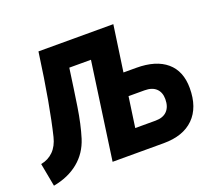

<svg xmlns="http://www.w3.org/2000/svg" viewBox="-128 -864 1174 1041"><g transform="rotate(-20 458.5 -343.5)"><path d="M16 13 -9 -121Q34 -129 63 -158Q92 -187 104 -236Q124 -318 144.5 -432.5Q165 -547 186 -700H618L580 -435H654Q767 -435 828 -383Q889 -331 889 -233Q889 -121 828 -60.5Q767 0 654 0H359L438 -560H313Q297 -444 282 -346.5Q267 -249 244 -175Q220 -99 161.5 -51Q103 -3 16 13ZM537 -130H654Q698 -130 721 -154Q744 -178 744 -222Q744 -261 721 -283Q698 -305 654 -305H562Z"/></g></svg>

Font: Finlandica
Style: Bold Italic
Weight: 700
Italic angle: -8°
Designer: Niklas Ekholm, Juho Hiilivirta, Jaakko Suomalainen
Foundry: Helsinki Type Studio
Version: Version 1.064; ttfautohint (v1.8.4.7-5d5b)